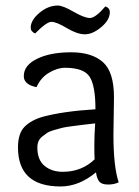

<svg xmlns="http://www.w3.org/2000/svg" viewBox="-20 -664 504 694"><path d="M377 -620Q377 -592 346 -566Q315 -540 287 -540Q259 -540 221.5 -562.5Q184 -585 166 -585Q148 -585 107 -543Q91 -550 91 -564Q91 -591 122.5 -617.5Q154 -644 189 -644Q207 -644 246 -621.5Q285 -599 305 -599Q325 -599 361 -641Q377 -635 377 -620ZM392 -312 390 -177Q390 -62 409 -5Q393 3 370.5 3Q348 3 339 -7.5Q330 -18 327 -41Q265 10 199 10Q45 10 45 -131Q45 -182 69 -206Q93 -230 135 -242Q210 -262 325 -269Q325 -354 304 -386.5Q283 -419 215 -419Q187 -419 157 -401Q127 -383 112 -349Q66 -358 66 -389Q66 -428 114 -451.5Q162 -475 237 -475Q312 -475 352 -439.5Q392 -404 392 -312ZM324 -218Q295 -215 280.5 -213Q266 -211 241.5 -208Q217 -205 205 -202Q193 -199 175.5 -194Q158 -189 149.5 -183Q141 -177 132 -170Q115 -156 115 -131Q115 -86 141 -64.5Q167 -43 207 -43Q275 -43 322 -88Q321 -102 321 -139Q321 -176 324 -218Z"/></svg>

Font: Overlock
Style: Regular
Weight: 400
Designer: Dario Muhafara
Foundry: Dario Manuel Muhafara
Version: Version 1.002